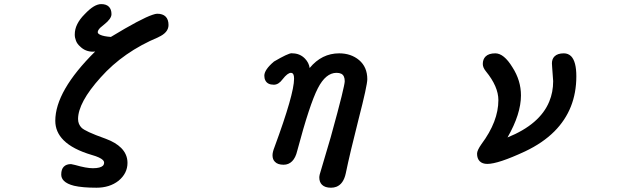

<svg xmlns="http://www.w3.org/2000/svg" viewBox="-20 -750 3040 914"><path d="M243.2 -174.8Q243.2 -316.9 433.1 -504.9L423.3 -503.9H422.9Q386.2 -503.9 361.3 -528.8Q347.7 -540.5 341.8 -555.7Q335.9 -570.8 335.9 -585Q335.9 -599.1 338.9 -611.1Q341.8 -623 347.7 -634.8Q359.4 -658.7 382.3 -681.6Q406.7 -707.5 426 -719Q445.3 -730.5 461.9 -730.5Q485.8 -730.5 498.3 -718Q510.7 -705.6 510.7 -682.6Q510.7 -660.6 475.1 -632.8Q462.9 -623.5 457.5 -618.2Q445.3 -606 445.3 -596.7Q445.3 -589.4 458 -584Q473.6 -576.7 507.8 -574.2Q652.8 -662.1 706.5 -679.7Q720.7 -684.6 728 -684.6Q735.4 -684.6 741 -683.8Q746.6 -683.1 751.5 -681.2Q761.2 -678.2 768.6 -670.9Q782.2 -657.2 782.2 -630.9Q782.2 -594.7 733.9 -573.2V-572.8Q567.9 -503.4 459.5 -381.8Q405.3 -321.8 378.4 -272Q351.6 -222.2 351.6 -183.6Q351.6 -158.2 369.1 -141.1Q377.4 -133.3 403.8 -120.8Q430.2 -108.4 483.4 -89.4Q530.8 -71.8 556.6 -45.9Q586.9 -15.6 586.9 25.4Q586.9 75.2 544.4 110.4Q502 143.6 439.5 143.6Q372.1 143.6 332.5 134.3Q299.3 126 284.2 110.8Q271.5 98.1 271.5 81.1Q271.5 55.7 283.7 43.5Q295.9 31.2 317.4 31.2H318.4L338.4 35.6Q391.1 50.8 421.9 50.8Q440.4 50.8 452.4 47.6Q464.4 44.4 470 38.8Q475.6 33.2 475.6 23.4Q475.6 18.1 470.2 12.2Q457 -1 417.5 -12.2Q326.2 -39.1 282.7 -82.5Q243.2 -122.1 243.2 -174.8Z M1454.1 -426.3Q1511.7 -496.1 1594.7 -496.1Q1650.9 -496.1 1689.5 -463.9Q1728.5 -430.7 1728.5 -373Q1728.5 -343.8 1687 -182.6Q1646 -21.5 1626 75.2Q1615.2 126 1581.1 139.2Q1569.3 143.6 1555.7 143.6Q1526.9 143.6 1512.7 129.4Q1500 116.7 1500 94.7Q1500 83.5 1508.3 59.1L1554.2 -96.2Q1591.3 -230.5 1606.2 -291.3Q1621.1 -352.1 1621.1 -363.3Q1621.1 -390.6 1604.5 -398.9Q1595.7 -403.3 1582 -403.3Q1530.8 -403.3 1493.2 -330.1Q1454.1 -254.4 1395 -32.2Q1387.2 1 1370.6 17.6Q1354 34.2 1330.1 34.2Q1302.2 34.2 1289.1 20.5Q1277.3 9.3 1277.3 -10.7Q1277.3 -25.9 1286.6 -49.3Q1379.9 -302.2 1379.9 -375Q1379.9 -398.9 1370.1 -402.3Q1368.2 -403.3 1365.2 -403.3Q1349.1 -403.3 1325.2 -372.6Q1306.2 -346.7 1283.7 -346.7Q1253.4 -346.7 1243.2 -367.2Q1238.3 -376.5 1238.3 -389.6Q1238.3 -418 1284.2 -457Q1351.6 -496.6 1368.7 -496.6Q1370.1 -496.6 1371.1 -496.1Q1407.7 -496.1 1432.1 -470.7Q1450.7 -451.2 1454.1 -426.3Z M2251 -18.6Q2251 -34.2 2272 -64Q2352.5 -171.9 2352.5 -273.4Q2352.5 -337.9 2293 -410.6Q2278.3 -428.7 2278.3 -445.3Q2278.3 -467.8 2291.5 -481Q2306.6 -496.1 2337.9 -496.1Q2378.9 -496.1 2419.4 -429.7Q2460 -366.7 2460 -295.9Q2460 -207.5 2396.5 -96.7L2396 -95.7Q2550.3 -158.2 2594.7 -266.6Q2613.3 -311 2613.3 -363.8L2608.4 -431.2L2607.4 -448.2Q2607.4 -469.2 2619.6 -481.4Q2634.3 -496.1 2664.1 -496.1Q2684.6 -496.1 2698.7 -482.4Q2723.6 -457 2723.6 -386.7Q2723.6 -229.5 2619.1 -124.5Q2564 -69.3 2479.5 -29.3Q2351.6 30.3 2299.8 30.3Q2276.4 30.3 2263.7 17.6Q2251 4.9 2251 -18.6Z"/></svg>

Font: YuPearl-SemiBold
Style: SemiBold
Weight: 600
Designer: Max Yao
Foundry: Max-Everyday
Version: Version 1.011; ttfautohint (v1.8.3)